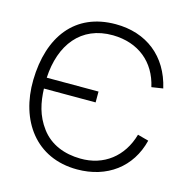

<svg xmlns="http://www.w3.org/2000/svg" viewBox="-109 -839 933 958"><g transform="rotate(15 357.0 -360.0)"><path d="M372.5 15C527 15 643 -70.5 679 -215.5L622 -231C588.5 -111.5 495.5 -39.5 374 -41.5C292 -42.5 218.5 -70.5 171 -134C124.5 -196 111.5 -262 109 -332H376V-388H108.5C117.5 -559 207.5 -680 374 -678C505.5 -676 597.5 -601 625 -477.5L684 -486.5C648 -644 532 -735 372.5 -735C162.5 -735 51 -584.5 46.5 -360C42.5 -150 159 15 372.5 15Z"/></g></svg>

Font: Hauora Light
Style: Regular
Weight: 300
Designer: Wayne Shih
Foundry: WCYS
Version: Version 1.001;hotconv 1.0.109;makeotfexe 2.5.65596